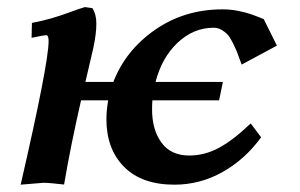

<svg xmlns="http://www.w3.org/2000/svg" viewBox="-20 -517 843 540"><path d="M721.7 -463.4 758.8 -388.7 659.7 -335.4Q659.2 -337.4 657.7 -340.8Q650.4 -360.8 646.5 -370.8Q642.6 -380.9 634.8 -396.5Q627 -412.1 620.1 -419.7Q613.3 -427.2 603 -433.1Q592.8 -439 580.6 -439Q524.4 -439 479.7 -397Q435.1 -355 417.5 -286.6H606.9L596.2 -234.9H408.7Q407.7 -226.1 407.7 -209Q407.7 -152.3 434.1 -116Q460.4 -79.6 512.2 -79.6Q555.7 -79.6 595.9 -101.3Q636.2 -123 685.1 -169.9L714.4 -130.9Q669.4 -68.8 606 -33.2Q542.5 2.4 470.7 2.4Q378.9 2.4 329.1 -47.6Q279.3 -97.7 279.3 -181.6Q279.3 -205.6 284.2 -234.9H208Q178.7 -106.9 160.2 2Q119.1 -2.9 102.1 -2.9L38.1 2.4Q116.7 -338.9 116.7 -401.4Q116.7 -418 109.9 -418Q103.5 -418 68.8 -410.6L69.8 -452.6Q100.6 -458.5 125 -465.6Q149.4 -472.7 175.8 -482.4Q202.1 -492.2 218.8 -497.1L239.7 -494.1Q251 -477.1 251 -450.7Q251 -421.4 242.2 -380.9Q232.4 -337.9 220.2 -286.6H298.8Q333.5 -376 416.3 -433.3Q499 -490.7 606 -490.7Q627.9 -490.7 648.9 -486.6Q669.9 -482.4 683.6 -477.8Q697.3 -473.1 721.7 -463.4Z"/></svg>

Font: Flanker
Style: Bold Italic
Weight: 700
Italic angle: -12°
Designer: Flanker
Version: Version 2.000